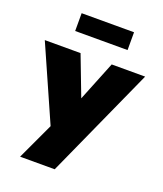

<svg xmlns="http://www.w3.org/2000/svg" viewBox="-178 -812 928 1095"><g transform="rotate(20 285.5 -264.5)"><path d="M590 -493 286 180H76L180 -43L-19 -493H198L290 -252L387 -493ZM126 -709H444V-601H126Z"/></g></svg>

Font: Nunito Sans Heavy
Style: Regular
Weight: 400
Designer: Vernon Adams
Foundry: Vernon Adams
Version: Version 2.500